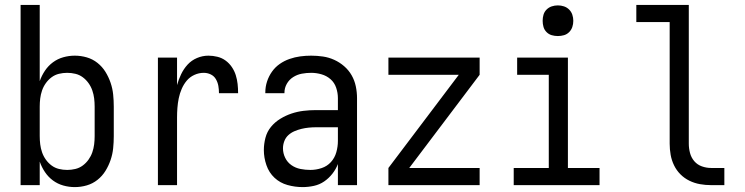

<svg xmlns="http://www.w3.org/2000/svg" viewBox="-20 -755 3040 783"><path d="M285 8Q261 8 238 1.5Q215 -5 196 -19Q177 -33 163.5 -53Q150 -73 142 -96V0H64V-735H142V-424Q150 -447 163.5 -467Q177 -487 196 -501Q215 -515 238 -521.5Q261 -528 285 -528Q310 -528 334 -521Q358 -514 377.5 -498.5Q397 -483 410 -462Q423 -441 431 -417.5Q439 -394 441.5 -369.5Q444 -345 444 -320V-200Q444 -175 441.5 -150.5Q439 -126 431 -102.5Q423 -79 410 -58Q397 -37 377.5 -21.5Q358 -6 334 1Q310 8 285 8ZM254 -62Q271 -62 287.5 -66Q304 -70 317.5 -80Q331 -90 341 -104Q351 -118 356.5 -134Q362 -150 364 -166.5Q366 -183 366 -200V-320Q366 -337 364 -353.5Q362 -370 356.5 -386Q351 -402 341 -416Q331 -430 317.5 -440Q304 -450 287.5 -454Q271 -458 254 -458Q237 -458 220.5 -454Q204 -450 190.5 -440Q177 -430 167 -416Q157 -402 151.5 -386Q146 -370 144 -353.5Q142 -337 142 -320V-200Q142 -183 144 -166.5Q146 -150 151.5 -134Q157 -118 167 -104Q177 -90 190.5 -80Q204 -70 220.5 -66Q237 -62 254 -62Z M624 0V-520H702V-408Q708 -430 718.5 -452Q729 -474 745 -491.5Q761 -509 783.5 -518.5Q806 -528 830 -528Q848 -528 866.5 -523.5Q885 -519 900 -508Q915 -497 925.5 -481.5Q936 -466 941.5 -448.5Q947 -431 949 -412.5Q951 -394 951 -375H873Q873 -390 870.5 -404.5Q868 -419 860.5 -432Q853 -445 839.5 -451.5Q826 -458 811 -458Q791 -458 772.5 -449.5Q754 -441 741.5 -426Q729 -411 721 -392.5Q713 -374 709 -354.5Q705 -335 703.5 -315Q702 -295 702 -276V0Z M1214 8Q1183 8 1152.5 -0.5Q1122 -9 1099.5 -30Q1077 -51 1066.5 -81.5Q1056 -112 1056 -143Q1056 -168 1062.5 -193Q1069 -218 1085 -237.5Q1101 -257 1123 -270.5Q1145 -284 1169 -292Q1193 -300 1218 -303Q1243 -306 1269 -306H1358V-355Q1358 -376 1351 -397Q1344 -418 1328 -432Q1312 -446 1291 -452Q1270 -458 1249 -458Q1230 -458 1211 -454.5Q1192 -451 1175.5 -440.5Q1159 -430 1149.5 -413Q1140 -396 1140 -377V-375H1062V-378Q1062 -401 1069 -422.5Q1076 -444 1089 -462.5Q1102 -481 1120.5 -494Q1139 -507 1160.5 -514.5Q1182 -522 1204 -525Q1226 -528 1249 -528Q1273 -528 1297 -524.5Q1321 -521 1343 -511Q1365 -501 1383.5 -485Q1402 -469 1414 -448Q1426 -427 1431 -403Q1436 -379 1436 -355V0H1358V-86Q1350 -65 1335.5 -46.5Q1321 -28 1302 -15Q1283 -2 1260 3Q1237 8 1214 8ZM1246 -62Q1269 -62 1291.5 -69.5Q1314 -77 1329.5 -94Q1345 -111 1351.5 -134Q1358 -157 1358 -180V-236H1269Q1254 -236 1239 -234.5Q1224 -233 1209.5 -229.5Q1195 -226 1181 -220Q1167 -214 1156 -204Q1145 -194 1139.5 -179.5Q1134 -165 1134 -150Q1134 -130 1143 -111.5Q1152 -93 1168.5 -81.5Q1185 -70 1205 -66Q1225 -62 1246 -62Z M1564 0V-70L1851 -450H1564V-520H1936V-450L1649 -70H1936V0Z M2075 0V-70H2218V-450H2089V-520H2296V-70H2425V0ZM2255 -608Q2242 -608 2230 -611.5Q2218 -615 2209 -624Q2200 -633 2196.5 -645Q2193 -657 2193 -670Q2193 -683 2196.5 -695Q2200 -707 2209 -716Q2218 -725 2230 -729Q2242 -733 2255 -733Q2268 -733 2280 -729Q2292 -725 2301 -716Q2310 -707 2314 -695Q2318 -683 2318 -670Q2318 -657 2314 -645Q2310 -633 2301 -624Q2292 -615 2280 -611.5Q2268 -608 2255 -608Z M2934 0H2880Q2857 0 2834.5 -4Q2812 -8 2791.5 -18Q2771 -28 2755 -44Q2739 -60 2729 -80.5Q2719 -101 2715 -123.5Q2711 -146 2711 -169V-665H2575V-735H2789V-169Q2789 -150 2794 -131Q2799 -112 2811.5 -97.5Q2824 -83 2842.5 -76.5Q2861 -70 2880 -70H2934Z"/></svg>

Font: HulyMono
Style: Regular
Weight: 400
Monospace: yes
Designer: Belleve Invis
Foundry: Belleve Invis
Version: Version 33.2.5; ttfautohint (v1.8.4)